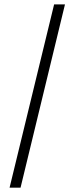

<svg xmlns="http://www.w3.org/2000/svg" viewBox="-20 -800 343 880"><path d="M74.2 60.1H23.9L228 -779.8H277.8Z"/></svg>

Font: Sora ExtraLight
Style: Regular
Weight: 200
Designer: Jonathan Barnbrook, Julián Moncada
Foundry: Barnbrook Fonts
Version: Version 2.000